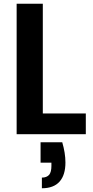

<svg xmlns="http://www.w3.org/2000/svg" viewBox="-20 -718 500 1027"><path d="M209 -698C209 -698 69 -698 69 -698C69 -698 69 0 69 0C69 0 439 0 439 0C439 0 439 -111 439 -111C439 -111 209 -111 209 -111C209 -111 209 -698 209 -698ZM313 43C313 43 197 43 197 43C197 43 197 152 197 152C197 152 255 152 255 152C255 152 255 170 255 170C255 170 255 170 255 170C255 191 251 207 243 217C234 227 221 232 204 232C204 232 204 289 204 289C204 289 204 289 204 289C246 289 278 277 299 253C320 229 330 195 330 151C330 151 330 151 330 151C330 117 324 81 313 43Z"/></svg>

Font: Girnar Poppins
Style: SemiBold
Weight: 500
Designer: Ninad Kale (Devanagari), Jonny Pinhorn (Latin)
Foundry: Indian Type Foundry
Version: ""